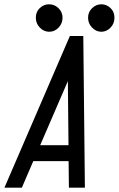

<svg xmlns="http://www.w3.org/2000/svg" viewBox="-35 -861 545 881"><path d="M252 -779.8Q252 -753.4 233.9 -734.4Q215.8 -715.3 190.9 -715.3Q166 -715.3 147.7 -734.4Q129.4 -753.4 129.4 -779.8Q129.4 -807.1 147.7 -824.2Q166 -841.3 189.9 -841.3Q215.8 -841.3 233.9 -823Q252 -804.7 252 -779.8ZM430.2 -715.3Q405.8 -715.3 387.5 -734.4Q369.1 -753.4 369.1 -779.8Q369.1 -805.7 387.5 -823.5Q405.8 -841.3 430.2 -841.3Q453.6 -841.3 471.9 -824.2Q490.2 -807.1 490.2 -779.8Q490.2 -752.4 471.9 -733.9Q453.6 -715.3 430.2 -715.3ZM149.4 -194.8H279.3L276.4 -488.8ZM65.4 0H-14.6L285.6 -695.8H347.2L354.5 0H281.2L279.8 -121.6H117.7Z"/></svg>

Font: Anka/Coder Narrow
Style: Italic
Weight: 400
Width: 3
Italic angle: -12°
Monospace: yes
Version: Version 001.100